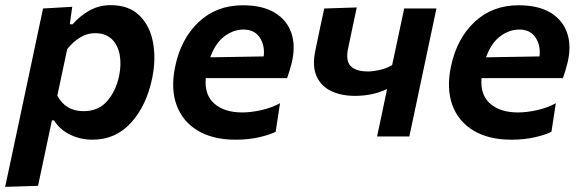

<svg xmlns="http://www.w3.org/2000/svg" viewBox="-50 -531 2257 747"><path d="M-30 196Q-18.5 142 -7.2 89.5Q4 37 17 -24.5L68.5 -267Q79.5 -319 91.8 -377.2Q104 -435.5 117.5 -498L231 -504.5L221.5 -436.5H232.5Q261 -469.5 298.5 -490.2Q336 -511 380 -511Q451 -511 492 -471.2Q533 -431.5 545.2 -366.5Q557.5 -301.5 542 -226Q519.5 -119 459.5 -53.2Q399.5 12.5 310 12.5Q263.5 12.5 223 -7Q182.5 -26.5 160.5 -62.5H152L142.5 -18Q130.5 38.5 120 88.2Q109.5 138 98 192ZM275 -98.5Q333 -98.5 367 -137.8Q401 -177 413.5 -236Q422.5 -279.5 415.8 -317.2Q409 -355 385.2 -378.5Q361.5 -402 319.5 -402Q289.5 -402 262.2 -385.5Q235 -369 211.5 -340L173 -159Q205 -98.5 275 -98.5Z M866.5 12.5Q779 12.5 720 -22.5Q661 -57.5 637.2 -121.5Q613.5 -185.5 631.5 -272Q654 -380.5 723.2 -445.5Q792.5 -510.5 895 -510.5Q971 -510.5 1018.8 -481.8Q1066.5 -453 1083.8 -402Q1101 -351 1084.5 -284.5Q1076.5 -253.5 1067 -227H750.5Q745 -161.5 784.2 -127.5Q823.5 -93.5 893 -93.5Q926 -93.5 966.5 -102.5Q1007 -111.5 1039.5 -129.5L1022.5 -18.5Q1002.5 -7.5 960.2 2.5Q918 12.5 866.5 12.5ZM897 -416Q858.5 -416 823.2 -389.8Q788 -363.5 768 -308L976 -311.5Q981 -354.5 960.5 -385.2Q940 -416 897 -416Z M1417 0Q1426.5 -44 1436.5 -91.5Q1446.5 -139 1456 -184.5Q1399.5 -158 1331 -158Q1278 -158 1238.5 -176.8Q1199 -195.5 1181.5 -234.8Q1164 -274 1177 -335Q1187 -384 1195 -421.5Q1203 -459 1211.5 -498L1338 -502Q1330 -465 1322.2 -427.8Q1314.5 -390.5 1304.5 -343.5Q1294 -294.5 1314.5 -273.8Q1335 -253 1382 -253Q1401.5 -253 1427.2 -258.8Q1453 -264.5 1475.5 -277.5L1480 -298Q1493 -359.5 1502.8 -405Q1512.5 -450.5 1522.5 -498H1648Q1636.5 -444.5 1625.5 -391.8Q1614.5 -339 1599 -266.5L1588.5 -217Q1575.5 -155 1564.8 -104.5Q1554 -54 1542.5 0Z M1939.5 12.5Q1852 12.5 1793 -22.5Q1734 -57.5 1710.2 -121.5Q1686.5 -185.5 1704.5 -272Q1727 -380.5 1796.2 -445.5Q1865.5 -510.5 1968 -510.5Q2044 -510.5 2091.8 -481.8Q2139.5 -453 2156.8 -402Q2174 -351 2157.5 -284.5Q2149.5 -253.5 2140 -227H1823.5Q1818 -161.5 1857.2 -127.5Q1896.5 -93.5 1966 -93.5Q1999 -93.5 2039.5 -102.5Q2080 -111.5 2112.5 -129.5L2095.5 -18.5Q2075.5 -7.5 2033.2 2.5Q1991 12.5 1939.5 12.5ZM1970 -416Q1931.5 -416 1896.2 -389.8Q1861 -363.5 1841 -308L2049 -311.5Q2054 -354.5 2033.5 -385.2Q2013 -416 1970 -416Z"/></svg>

Font: Commissioner SemiBold
Style: Italic
Weight: 600
Italic angle: -12°
Designer: Kostas Bartsokas
Foundry: Kostas Bartsokas
Version: Version 1.000; ttfautohint (v1.8.3)